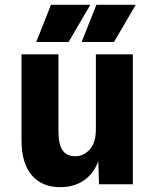

<svg xmlns="http://www.w3.org/2000/svg" viewBox="-20 -763 640 795"><path d="M229 12Q154 12 111.5 -37.5Q69 -87 69 -183V-538H222V-222Q222 -164 239.5 -140Q257 -116 292 -116Q326 -116 351.5 -144Q377 -172 377 -228V-538H530V0H390L387 -95Q367 -43 326.5 -15.5Q286 12 229 12ZM130 -589 191 -743H354L264 -589ZM318 -589 379 -743H542L452 -589Z"/></svg>

Font: Geist Mono ExtraBold
Style: Regular
Weight: 800
Monospace: yes
Designer: Basement.studio, Andrés Briganti, Mateo Zaragoza
Foundry: Basement.studio, Vercel, Andrés Briganti, Guido Ferreyra, Mateo Zaragoza
Version: Version 1.500; ttfautohint (v1.8.4.7-5d5b)